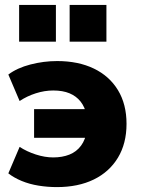

<svg xmlns="http://www.w3.org/2000/svg" viewBox="-20 -752 574 783"><path d="M212 11Q174 11 137 5Q100 -1 68.5 -14Q37 -27 14 -45L60 -153Q89 -134 126 -122Q163 -110 197 -110Q234 -110 263 -121.5Q292 -133 310.5 -158Q329 -183 334 -220L346 -190H119V-307H346L334 -281Q326 -316 308.5 -338Q291 -360 263.5 -371.5Q236 -383 197 -383Q162 -383 126 -371.5Q90 -360 60 -340L14 -448Q50 -475 104 -489Q158 -503 213 -503Q299 -503 362.5 -472.5Q426 -442 461 -384.5Q496 -327 496 -247Q496 -167 461 -109Q426 -51 362.5 -20Q299 11 212 11ZM264 -582V-732H414V-582ZM58 -582V-732H208V-582Z"/></svg>

Font: Nunito Sans 12pt Black
Style: Regular
Weight: 900
Designer: Vernon Adams
Foundry: Vernon Adams
Version: Version 3.101;gftools[0.9.27]